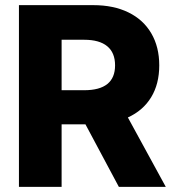

<svg xmlns="http://www.w3.org/2000/svg" viewBox="-20 -727 680 747"><path d="M53.7 -707H342.8Q421.9 -707 479.7 -678.7Q537.6 -650.4 568.6 -597.4Q599.6 -544.4 599.6 -472.7Q599.6 -400.4 568.1 -348.6Q536.6 -296.9 477.5 -270L625 0H442.4L312.5 -243.2H219.7V0H53.7ZM307.6 -376Q427.7 -376 427.7 -472.7Q427.7 -522 397.2 -547.1Q366.7 -572.3 307.6 -572.3H219.7V-376Z"/></svg>

Font: Pretendard GOV ExtraBold
Style: Regular
Weight: 800
Designer: Base glyphs from Inter by Rasmus Andersson; Hangeul glyphs from Noto Sans CJK(Source Han Sans) by Jang Soo-young and Kan
Foundry: Kil Hyung-jin
Version: Version 1.309